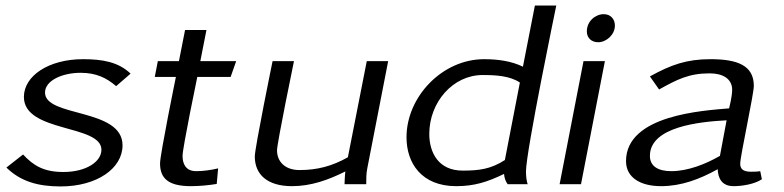

<svg xmlns="http://www.w3.org/2000/svg" viewBox="-20 -663 2823 691"><path d="M3 -60C53 -11 115 8 198 8C329 8 421 -57 421 -140C421 -275 142 -240 142 -330C142 -373 204 -401 270 -401C326 -401 363 -383 398 -353L450 -398C406 -440 349 -450 279 -450C155 -450 66 -390 66 -314C66 -185 345 -216 345 -124C345 -81 290 -44 208 -44C139 -44 101 -66 63 -107Z M537 -386H613C613 -386 556 -107 556 -75C556 -21 586 7 667 7C696 7 730 4 760 -1L765 -57C740 -51 711 -47 686 -47C648 -47 637 -74 637 -102C637 -131 690 -386 690 -386H810L830 -443H701L723 -555H646L624 -443H548Z M897 -100C897 -35 942 7 1031 7C1099 7 1161 -15 1223 -46C1221 -35 1220 0 1220 0H1298C1298 -19 1298 -39 1302 -58L1377 -443H1300L1232 -97C1175 -65 1122 -51 1058 -51C1005 -51 977 -82 977 -122C977 -148 1038 -443 1038 -443H961C961 -443 897 -131 897 -100Z M1443 -169C1443 -76 1497 7 1622 7C1687 7 1734 -8 1794 -37C1795 -24 1799 -11 1807 0H1879C1875 -12 1873 -29 1873 -46C1873 -118 1982 -643 1982 -643H1905L1862 -423C1821 -443 1773 -450 1722 -450C1572 -450 1443 -315 1443 -169ZM1525 -181C1525 -295 1610 -393 1717 -393C1765 -393 1815 -390 1851 -366L1797 -87C1746 -54 1703 -49 1645 -49C1557 -49 1525 -115 1525 -181Z M1994 0H2071L2157 -443H2080ZM2092 -550C2092 -527 2108 -511 2133 -511C2162 -511 2193 -538 2193 -571C2193 -594 2178 -612 2153 -612C2123 -612 2092 -587 2092 -550Z M2233 -83C2233 -24 2285 7 2359 7C2432 7 2498 -18 2563 -54C2564 -23 2577 7 2620 7C2650 7 2696 0 2722 -18L2716 -47C2705 -45 2693 -45 2682 -45C2652 -45 2644 -57 2644 -74C2644 -101 2693 -324 2693 -354C2693 -428 2633 -450 2537 -450C2451 -450 2395 -430 2319 -388L2352 -341C2417 -377 2459 -399 2534 -399C2582 -399 2615 -379 2615 -340C2615 -315 2604 -273 2604 -273C2513 -265 2233 -250 2233 -83ZM2319 -102C2319 -207 2498 -225 2595 -230L2571 -102C2519 -72 2455 -47 2396 -47C2348 -47 2319 -65 2319 -102Z"/></svg>

Font: KpSans
Style: Italic
Weight: 400
Italic angle: -11°
Version: Version 0.66